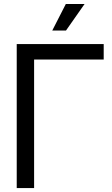

<svg xmlns="http://www.w3.org/2000/svg" viewBox="-20 -950 568 970"><path d="M503.9 -727.5V-649.4H152.3V0H64.5V-727.5ZM244.1 -795.9 312.5 -929.7H407.2L313.5 -795.9Z"/></svg>

Font: Inter Tight
Style: Regular
Weight: 400
Designer: Rasmus Andersson
Foundry: rsms
Version: Version 3.002